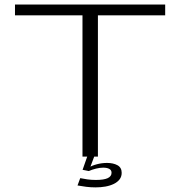

<svg xmlns="http://www.w3.org/2000/svg" viewBox="-20 -695 806 852"><path d="M346 0H414.5V-627H713V-675H46.5V-627H346ZM404.5 136.5Q427 136.5 448 132.8Q469 129 485.2 121Q501.5 113 510.8 100.8Q520 88.5 520 72Q520 48.5 501.2 38.2Q482.5 28 455 28Q432 28 409.5 34Q387 40 375.5 48L374 64Q389 57.5 406.2 53.2Q423.5 49 438 49Q455 49 465 54.5Q475 60 475 71.5Q475 87.5 458 95.5Q441 103.5 405.5 103.5Q385 103.5 367.5 101Q350 98.5 336 95.5L324 128Q342.5 131.5 362.8 134Q383 136.5 404.5 136.5ZM374 64 398 0H367L346.5 58.5Z"/></svg>

Font: Anybody Expanded Light
Style: Regular
Weight: 300
Width: 7
Version: Version 1.113;gftools[0.9.25]